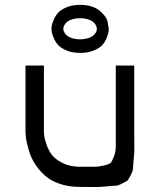

<svg xmlns="http://www.w3.org/2000/svg" viewBox="-20 -770 658 791"><path d="M310 -750Q362 -750 391.5 -725Q421 -700 424 -676L428 -651Q428 -647 427.5 -640.5Q427 -634 420.5 -616.5Q414 -599 403 -586Q392 -573 367.5 -562.5Q343 -552 310 -552Q277 -552 253 -562.5Q229 -573 218 -586Q207 -599 200.5 -615.5Q194 -632 193 -639.5Q192 -647 192 -651Q192 -655 193 -662.5Q194 -670 200.5 -686.5Q207 -703 218 -716Q229 -729 253 -739.5Q277 -750 310 -750ZM241 -652V-651V-650Q241 -647 242 -643Q243 -639 247.5 -632.5Q252 -626 259 -621Q266 -616 279.5 -612Q293 -608 310 -608Q327 -608 340.5 -612Q354 -616 361 -621Q368 -626 372.5 -632.5Q377 -639 378 -643Q379 -647 379 -650V-651V-652Q379 -655 378 -659Q377 -663 372.5 -670Q368 -677 361 -682Q354 -687 340.5 -691Q327 -695 310 -695Q293 -695 279.5 -691Q266 -687 259 -682Q252 -677 247.5 -670Q243 -663 242 -659Q241 -655 241 -652ZM241 -651V-650V-651V-652ZM379 -651V-652V-651V-650ZM533 -227Q533 -183 533.5 -164.5Q534 -146 531 -116Q528 -86 528 -76.5Q528 -67 518.5 -48.5Q509 -30 506 -27Q503 -24 484.5 -14.5Q466 -5 457.5 -5Q449 -5 418 -2Q387 1 370.5 0.5Q354 0 309 0Q263 0 226.5 -12.5Q190 -25 167 -45Q144 -65 127.5 -89.5Q111 -114 103 -138Q95 -162 90.5 -182Q86 -202 86 -214L85 -227V-500H161V-227Q161 -221 162 -211Q163 -201 171 -176.5Q179 -152 193 -133Q207 -114 237.5 -98.5Q268 -83 309 -83Q353 -83 370 -83Q387 -83 409.5 -88.5Q432 -94 437 -100Q442 -106 449.5 -125.5Q457 -145 457 -165.5Q457 -186 457 -227V-500H533Z"/></svg>

Font: Hermit Light
Style: Regular
Weight: 300
Designer: Pablo Caro
Version: Version 2.000;PS 002.000;hotconv 1.0.88;makeotf.lib2.5.64775